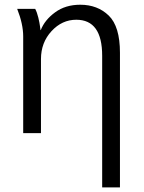

<svg xmlns="http://www.w3.org/2000/svg" viewBox="-20 -563 609 812"><path d="M52.7 -525.4H128.9Q136.7 -510.7 142.1 -488.3Q147.5 -465.8 149.4 -450.2L151.4 -435.5H152.3Q168.9 -478.5 212.9 -510.7Q256.8 -543 319.3 -543Q392.6 -543 439.9 -497.1Q487.3 -451.2 487.3 -339.8V229.5H412.1V-327.1Q412.1 -479.5 302.7 -479.5Q242.2 -479.5 197.8 -431.2Q153.3 -382.8 153.3 -313.5V0H78.1V-409.2Q78.1 -460.9 52.7 -525.4Z"/></svg>

Font: Gothic A1
Style: Regular
Weight: 400
Designer: HanYang I&C Co.,Ltd.
Foundry: HanYang I&C Co.,Ltd.
Version: Version 2.50